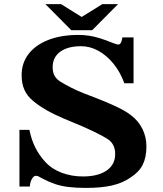

<svg xmlns="http://www.w3.org/2000/svg" viewBox="-20 -900 800 940"><path d="M329.1 -752 202.1 -879.9H278.8L379.9 -816.9L481 -879.9H558.1L431.2 -752ZM124 -264.2Q133.3 -217.8 151.9 -179.7Q170.4 -141.6 201.2 -107.9Q232.9 -72.8 281.5 -54.4Q330.1 -36.1 386.2 -36.1Q459.5 -36.1 501.7 -64.9Q543.9 -93.8 543.9 -146Q543.9 -197.3 503.9 -221.2Q494.1 -227.5 477.1 -236.6Q460 -245.6 438.5 -256.1Q417 -266.6 394.3 -276.6Q371.6 -286.6 351.1 -294.9L293.9 -318.8Q246.1 -338.9 208.5 -360.4Q170.9 -381.8 142.1 -405.8Q112.8 -430.2 99.4 -460.4Q85.9 -490.7 85.9 -532.2Q85.9 -591.8 120.1 -636Q154.3 -680.2 216.8 -704.6Q279.3 -729 363.8 -729Q390.1 -729 415 -725.3Q439.9 -721.7 468.5 -712.9Q497.1 -704.1 534.2 -689Q543.9 -685.5 550.3 -683.6Q556.6 -681.6 561 -682.1Q574.7 -683.6 579.1 -716.8H633.8V-492.2H588.9Q568.8 -547.4 535.6 -588.1Q502.4 -628.9 461.4 -651.4Q420.4 -673.8 377 -673.8Q312.5 -673.8 275.1 -647Q237.8 -620.1 237.8 -570.8Q237.8 -546.9 246.3 -530.5Q254.9 -514.2 272.9 -502Q300.8 -484.9 328.9 -470.7Q356.9 -456.5 391.1 -442.9L445.8 -421.9Q493.2 -403.3 525.6 -388.9Q558.1 -374.5 580.6 -362.3Q603 -350.1 620.1 -336.9Q657.7 -308.6 677.2 -269Q696.8 -229.5 696.8 -183.1Q696.8 -129.9 679 -94Q661.1 -58.1 619.1 -30.8Q580.1 -3.9 528.1 8.1Q476.1 20 400.9 20Q353 20 316.4 15.6Q279.8 11.2 249.3 1Q218.8 -9.3 188 -25.9Q173.8 -34.2 167 -37.1Q160.2 -40 153.8 -39.1Q144.5 -38.6 136 -23.4Q127.4 -8.3 126 13.2H75.2V-264.2Z"/></svg>

Font: BIZ UDPMincho
Style: Bold
Weight: 700
Designer: TypeBank Co., Ltd.
Foundry: Morisawa Inc.
Version: Version 1.06